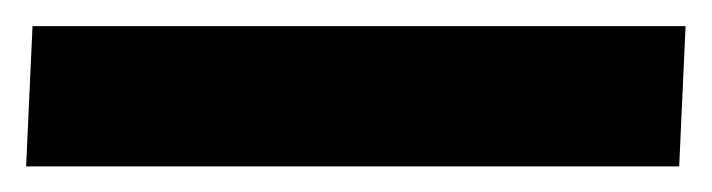

<svg xmlns="http://www.w3.org/2000/svg" viewBox="-20 -20 545 147"><path d="M4.9 0H504.9L500 107.4H0Z"/></svg>

Font: Lapsus Pro (theguybrush.com)
Style: Bold
Weight: 700
Designer: Jose Roses
Version: Version 1.00 February 9, 2018, initial release